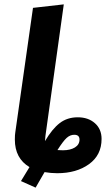

<svg xmlns="http://www.w3.org/2000/svg" viewBox="-20 -777 493 879"><path d="M445 -141Q445 -67 387.5 -25.5Q330 16 242 16Q214 16 184 11L143 82L76 52L115 -12Q48 -52 48 -138Q48 -160 50 -171L131 -741L272 -757L188 -155Q186 -137 186 -131Q219 -187 253.5 -213.5Q288 -240 336 -240Q384 -240 414.5 -213Q445 -186 445 -141ZM344 -138Q344 -160 320 -160Q301 -160 285 -145.5Q269 -131 243 -90Q251 -89 268 -89Q302 -89 323 -102Q344 -115 344 -138Z"/></svg>

Font: Fira Sans SemiBold
Style: Italic
Weight: 600
Italic angle: -8°
Designer: bBox Type GmbH & Carrois Corporate GbR & Edenspiekermann AG
Foundry: bBox Type GmbH & Carrois Corporate GbR & Edenspiekermann AG
Version: Version 4.301